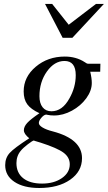

<svg xmlns="http://www.w3.org/2000/svg" viewBox="-20 -729 540 958"><path d="M481 -411.1 480 -371.1H430.2Q438 -338.9 438 -314.9Q438 -276.4 410.4 -238.5Q382.8 -200.7 338.9 -176.8Q294.9 -152.8 250 -152.8Q231 -152.8 217.8 -155.8Q213.4 -157.2 210.9 -157.2Q200.2 -157.2 187 -142.1Q173.8 -127 173.8 -115.2Q173.8 -104 192.4 -92.8Q210.9 -81.5 244.1 -73.2Q389.2 -34.7 389.2 60.1Q389.2 126.5 330.1 167.7Q271 209 175.8 209Q97.7 209 51.8 178.2Q5.9 147.5 5.9 95.2Q5.9 59.1 28.1 34.4Q50.3 9.8 126 -39.1Q99.1 -60.5 99.1 -79.1Q99.1 -97.2 115.7 -115.5Q132.3 -133.8 176.8 -164.1Q133.8 -184.1 116 -208.7Q98.1 -233.4 98.1 -272.9Q98.1 -345.2 158.4 -396Q218.8 -446.8 303.2 -446.8Q359.9 -446.8 402.8 -418.9Q413.1 -411.1 418.9 -411.1ZM183.1 -17.1 153.8 -25.9Q149.9 -27.8 148.9 -27.8Q143.1 -27.8 118.7 -9Q94.2 9.8 84 22.9Q62 48.8 62 85Q62 133.3 95.7 160.2Q129.4 187 189.9 187Q249.5 187 288.8 159.7Q328.1 132.3 328.1 90.8Q328.1 55.7 296.6 32.5Q265.1 9.3 183.1 -17.1ZM301.8 -424.8Q251.5 -424.8 214.1 -372.3Q176.8 -319.8 176.8 -249Q176.8 -213.9 192.6 -193.8Q208.5 -173.8 236.8 -173.8Q291 -173.8 326.2 -237.8Q357.9 -293.5 357.9 -354Q357.9 -424.8 301.8 -424.8ZM498.5 -709.5 341.3 -540.5H292.5L204.6 -709.5H240.2L322.8 -605.5L459 -709.5Z"/></svg>

Font: Accordance
Style: Italic
Weight: 400
Italic angle: -11°
Version: Version 1.2 (build January 31, 2020) Miklal Software Solutio